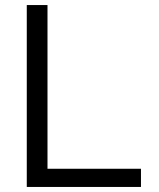

<svg xmlns="http://www.w3.org/2000/svg" viewBox="-20 -740 628 760"><path d="M86 0V-720H168V0ZM128 0V-72H538V0Z"/></svg>

Font: Instrument Sans
Style: Regular
Weight: 400
Designer: Rodrigo Fuenzalida
Foundry: fragTYPE
Version: Version 1.000;gftools[0.9.28]